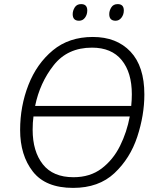

<svg xmlns="http://www.w3.org/2000/svg" viewBox="-20 -905 759 935"><path d="M336 10Q461 10 537.5 -62Q614 -134 648.5 -239Q683 -344 683 -445Q683 -582 615.5 -653.5Q548 -725 432 -725Q316 -725 237.5 -660Q159 -595 118.5 -491.5Q78 -388 78 -272Q78 -149 140 -69.5Q202 10 336 10ZM151 -389Q174 -502 241.5 -587.5Q309 -673 428 -673Q523 -673 572.5 -612.5Q622 -552 622 -446Q622 -418 619 -389ZM338 -42Q238 -42 188.5 -105Q139 -168 139 -273Q139 -309 143 -338H612Q598 -262 564.5 -194.5Q531 -127 475 -84.5Q419 -42 338 -42ZM543 -804Q560 -804 571.5 -819Q583 -834 583 -854Q583 -885 553 -885Q532 -885 522 -869Q512 -853 512 -836Q512 -804 543 -804ZM365 -804Q383 -804 394 -819Q405 -834 405 -854Q405 -885 375 -885Q354 -885 344 -869Q334 -853 334 -836Q334 -804 365 -804Z"/></svg>

Font: Noto Sans UI Light
Style: Italic
Weight: 300
Italic angle: -12°
Designer: Monotype Design Team
Foundry: Monotype Imaging Inc.
Version: Version 1.901